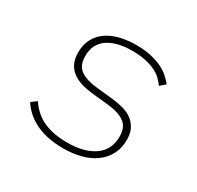

<svg xmlns="http://www.w3.org/2000/svg" viewBox="-122 -669 844 822"><g transform="rotate(30 300.0 -258.0)"><path d="M281 12Q126 12 59 -89L86 -109Q118 -61 166 -39.5Q214 -18 283 -18Q366 -18 415.5 -52Q465 -86 465 -153Q465 -200 435 -220.5Q405 -241 352 -246L274 -254Q244 -257 218 -264.5Q192 -272 172.5 -286Q153 -300 142 -322Q131 -344 131 -376Q131 -416 147 -445Q163 -474 190.5 -492.5Q218 -511 254.5 -519.5Q291 -528 332 -528Q371 -528 401.5 -521.5Q432 -515 456 -504Q480 -493 497.5 -478Q515 -463 528 -447L502 -425Q492 -439 478 -452.5Q464 -466 443 -476Q422 -486 394 -492Q366 -498 329 -498Q253 -498 209 -468Q165 -438 165 -378Q165 -330 195 -310Q225 -290 279 -285L356 -277Q385 -274 411 -267Q437 -260 456.5 -246Q476 -232 487.5 -210Q499 -188 499 -156Q499 -114 482 -82.5Q465 -51 436 -30Q407 -9 367 1.5Q327 12 281 12Z"/></g></svg>

Font: IBM Plex Mono ExtraLight
Style: Italic
Weight: 200
Italic angle: -9°
Monospace: yes
Designer: Mike Abbink, Paul van der Laan, Pieter van Rosmalen
Foundry: Bold Monday
Version: Version 2.3